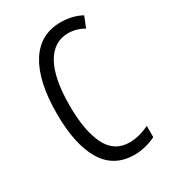

<svg xmlns="http://www.w3.org/2000/svg" viewBox="-143 -615 616 698"><g transform="rotate(-30 165.0 -266.0)"><path d="M217 10Q130 10 87.5 -60.5Q45 -131 45 -261Q45 -396 90.5 -469Q136 -542 222 -542Q272 -542 310 -521L292 -476Q260 -494 226 -494Q166 -494 133 -435.5Q100 -377 100 -262Q100 -157 129.5 -97.5Q159 -38 223 -38Q262 -38 306 -59V-12Q287 -2 262.5 4Q238 10 217 10Z"/></g></svg>

Font: Noto Sans ExtraCondensed Light
Style: Regular
Weight: 300
Width: 2
Designer: Monotype Design Team
Foundry: Monotype Imaging Inc.
Version: Version 2.013; ttfautohint (v1.8.4.7-5d5b)